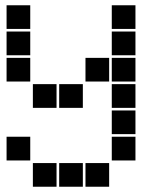

<svg xmlns="http://www.w3.org/2000/svg" viewBox="-20 -515 640 730"><path d="M6 -495Q5 -495 5 -495Q5 -495 5 -494V-406Q5 -405 5 -405Q5 -405 6 -405H94Q95 -405 95 -405Q95 -405 95 -406V-494Q95 -495 95 -495Q95 -495 94 -495ZM406 -495Q405 -495 405 -495Q405 -495 405 -494V-406Q405 -405 405 -405Q405 -405 406 -405H494Q495 -405 495 -405Q495 -405 495 -406V-494Q495 -495 495 -495Q495 -495 494 -495ZM6 -395Q5 -395 5 -395Q5 -395 5 -394V-306Q5 -305 5 -305Q5 -305 6 -305H94Q95 -305 95 -305Q95 -305 95 -306V-394Q95 -395 95 -395Q95 -395 94 -395ZM406 -395Q405 -395 405 -395Q405 -395 405 -394V-306Q405 -305 405 -305Q405 -305 406 -305H494Q495 -305 495 -305Q495 -305 495 -306V-394Q495 -395 495 -395Q495 -395 494 -395ZM6 -295Q5 -295 5 -295Q5 -295 5 -294V-206Q5 -205 5 -205Q5 -205 6 -205H94Q95 -205 95 -205Q95 -205 95 -206V-294Q95 -295 95 -295Q95 -295 94 -295ZM306 -295Q305 -295 305 -295Q305 -295 305 -294V-206Q305 -205 305 -205Q305 -205 306 -205H394Q395 -205 395 -205Q395 -205 395 -206V-294Q395 -295 395 -295Q395 -295 394 -295ZM406 -295Q405 -295 405 -295Q405 -295 405 -294V-206Q405 -205 405 -205Q405 -205 406 -205H494Q495 -205 495 -205Q495 -205 495 -206V-294Q495 -295 495 -295Q495 -295 494 -295ZM106 -195Q105 -195 105 -195Q105 -195 105 -194V-106Q105 -105 105 -105Q105 -105 106 -105H194Q195 -105 195 -105Q195 -105 195 -106V-194Q195 -195 195 -195Q195 -195 194 -195ZM206 -195Q205 -195 205 -195Q205 -195 205 -194V-106Q205 -105 205 -105Q205 -105 206 -105H294Q295 -105 295 -105Q295 -105 295 -106V-194Q295 -195 295 -195Q295 -195 294 -195ZM406 -195Q405 -195 405 -195Q405 -195 405 -194V-106Q405 -105 405 -105Q405 -105 406 -105H494Q495 -105 495 -105Q495 -105 495 -106V-194Q495 -195 495 -195Q495 -195 494 -195ZM406 -95Q405 -95 405 -95Q405 -95 405 -94V-6Q405 -5 405 -5Q405 -5 406 -5H494Q495 -5 495 -5Q495 -5 495 -6V-94Q495 -95 495 -95Q495 -95 494 -95ZM6 5Q5 5 5 5Q5 5 5 6V94Q5 95 5 95Q5 95 6 95H94Q95 95 95 95Q95 95 95 94V6Q95 5 95 5Q95 5 94 5ZM406 5Q405 5 405 5Q405 5 405 6V94Q405 95 405 95Q405 95 406 95H494Q495 95 495 95Q495 95 495 94V6Q495 5 495 5Q495 5 494 5ZM106 105Q105 105 105 105Q105 105 105 106V194Q105 195 105 195Q105 195 106 195H194Q195 195 195 195Q195 195 195 194V106Q195 105 195 105Q195 105 194 105ZM206 105Q205 105 205 105Q205 105 205 106V194Q205 195 205 195Q205 195 206 195H294Q295 195 295 195Q295 195 295 194V106Q295 105 295 105Q295 105 294 105ZM306 105Q305 105 305 105Q305 105 305 106V194Q305 195 305 195Q305 195 306 195H394Q395 195 395 195Q395 195 395 194V106Q395 105 395 105Q395 105 394 105Z"/></svg>

Font: Doto Black
Style: Regular
Weight: 900
Version: Version 1.000